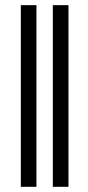

<svg xmlns="http://www.w3.org/2000/svg" viewBox="-20 -718 338 738"><path d="M120.1 0H60.1V-698.2H120.1ZM243.2 0H183.1V-698.2H243.2Z"/></svg>

Font: Linux Libertine O
Style: Semibold
Weight: 700
Designer: Philipp H. Poll
Foundry: Philipp H. Poll
Version: Version 5.0.0